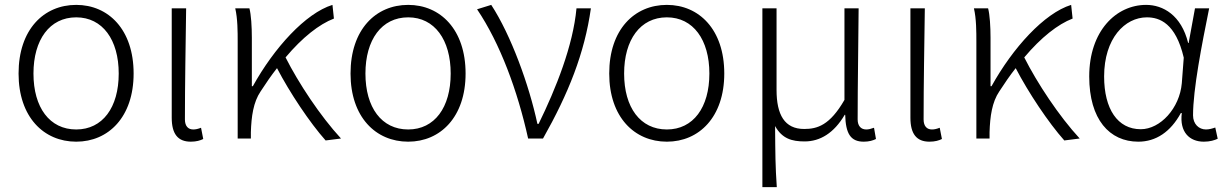

<svg xmlns="http://www.w3.org/2000/svg" viewBox="-20 -567 5025 786"><path d="M292 13C424 13 527 -88 527 -266C527 -446 424 -547 292 -547C159 -547 56 -446 56 -266C56 -88 159 13 292 13ZM292 -37C183 -37 117 -127 117 -266C117 -404 183 -496 292 -496C400 -496 466 -404 466 -266C466 -127 400 -37 292 -37Z M761 13C784 13 800 8 812 2L803 -44C790 -39 781 -37 771 -37C751 -37 737 -50 737 -78C737 -225 740 -379 742 -533H683V-85C683 -19 708 13 761 13Z M1376 0C1291 -92 1202 -227 1149 -332C1218 -414 1287 -468 1347 -491L1341 -547C1231 -513 1102 -371 1015 -214H1011V-412C1011 -458 1008 -507 1001 -533H943C953 -490 953 -438 953 -395V0H1007V-26C1009 -90 1017 -149 1047 -193C1069 -227 1091 -259 1114 -288C1166 -188 1248 -65 1313 8Z M1651 13C1783 13 1886 -88 1886 -266C1886 -446 1783 -547 1651 -547C1518 -547 1415 -446 1415 -266C1415 -88 1518 13 1651 13ZM1651 -37C1542 -37 1476 -127 1476 -266C1476 -404 1542 -496 1651 -496C1759 -496 1825 -404 1825 -266C1825 -127 1759 -37 1651 -37Z M2142 0H2203C2307 -184 2373 -349 2399 -533H2340C2326 -380 2256 -205 2185 -60H2180C2146 -219 2072 -423 1991 -547L1933 -529C2027 -390 2099 -195 2142 0Z M2710 13C2842 13 2945 -88 2945 -266C2945 -446 2842 -547 2710 -547C2577 -547 2474 -446 2474 -266C2474 -88 2577 13 2710 13ZM2710 -37C2601 -37 2535 -127 2535 -266C2535 -404 2601 -496 2710 -496C2818 -496 2884 -404 2884 -266C2884 -127 2818 -37 2710 -37Z M3101 199H3160C3154 111 3154 66 3153 -51C3182 1 3222 12 3274 12C3337 12 3394 -22 3438 -97H3440C3442 -20 3462 13 3516 13C3538 13 3554 8 3566 2L3558 -44C3544 -39 3536 -37 3526 -37C3506 -37 3491 -50 3491 -78C3491 -225 3494 -379 3495 -533H3437V-158C3377 -54 3326 -39 3272 -39C3192 -39 3159 -97 3159 -199V-533H3101Z M3785 13C3808 13 3824 8 3836 2L3827 -44C3814 -39 3805 -37 3795 -37C3775 -37 3761 -50 3761 -78C3761 -225 3764 -379 3766 -533H3707V-85C3707 -19 3732 13 3785 13Z M4400 0C4315 -92 4226 -227 4173 -332C4242 -414 4311 -468 4371 -491L4365 -547C4255 -513 4126 -371 4039 -214H4035V-412C4035 -458 4032 -507 4025 -533H3967C3977 -490 3977 -438 3977 -395V0H4031V-26C4033 -90 4041 -149 4071 -193C4093 -227 4115 -259 4138 -288C4190 -188 4272 -65 4337 8Z M4640 13C4712 13 4772 -27 4814 -104H4818C4808 -26 4850 13 4908 13C4934 13 4952 7 4965 1L4955 -45C4944 -41 4930 -37 4917 -37C4888 -37 4864 -59 4864 -95C4864 -201 4900 -385 4930 -533H4872L4846 -391H4844C4816 -505 4741 -547 4672 -547C4549 -547 4439 -440 4439 -254C4439 -78 4522 13 4640 13ZM4650 -38C4555 -38 4500 -121 4500 -254C4500 -410 4585 -496 4675 -496C4727 -496 4793 -472 4826 -331L4818 -226C4809 -124 4730 -38 4650 -38Z"/></svg>

Font: Noto Sans T Chinese Light
Style: Regular
Weight: 300
Designer: Ryoko NISHIZUKA (kana & ideographs); Paul D. Hunt (Latin, Greek & Cyrillic); Wenlong ZHANG (bopomofo); Sandoll Communica
Foundry: Adobe Systems Incorporated
Version: Version 1.000;PS 1;hotconv 1.0.78;makeotf.lib2.5.61930